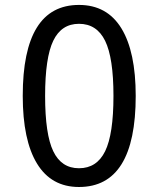

<svg xmlns="http://www.w3.org/2000/svg" viewBox="-20 -745 640 775"><path d="M298.8 9.8Q187 9.8 129.4 -84.7Q71.8 -179.2 71.8 -357.9Q71.8 -725.1 298.8 -725.1Q412.1 -725.1 470 -630.6Q527.8 -536.1 527.8 -357.9Q527.8 9.8 298.8 9.8ZM298.8 -65.9Q370.6 -65.9 404.3 -134.5Q438 -203.1 438 -357.9Q438 -511.7 404.3 -580.3Q370.6 -648.9 298.8 -648.9Q228 -648.9 195.1 -580.8Q162.1 -512.7 162.1 -357.9Q162.1 -202.6 195.1 -134.3Q228 -65.9 298.8 -65.9Z"/></svg>

Font: Noto Mono
Style: Regular
Weight: 400
Designer: Monotype Design Team
Foundry: Monotype Imaging Inc.
Version: Version 1.00